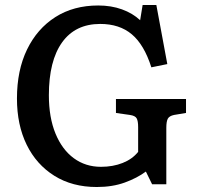

<svg xmlns="http://www.w3.org/2000/svg" viewBox="-20 -736 796 770"><path d="M368 14Q270 14 198 -31Q126 -76 87 -155.5Q48 -235 48 -341Q48 -454 88.5 -537.5Q129 -621 202 -667.5Q275 -714 374 -714Q426 -714 469 -698.5Q512 -683 542 -655L552 -716H607L651 -479L587 -466Q558 -557 508.5 -598.5Q459 -640 382 -640Q282 -640 229 -566Q176 -492 176 -354Q176 -265 202.5 -200.5Q229 -136 276 -101.5Q323 -67 385 -67Q433 -67 472 -82.5Q511 -98 534 -127V-226Q534 -251 528 -261.5Q522 -272 501 -275L445 -283V-339H726V-283L678 -275Q659 -271 653 -260Q647 -249 647 -223V3H590L565 -48Q530 -22 480.5 -4Q431 14 368 14Z"/></svg>

Font: Literata 12pt Medium
Style: Regular
Weight: 500
Designer: Latin by Veronika Burian and Jose Scaglione. Greek by Irene Vlachou. Cyrillic by Vera Evstafieva.
Foundry: TypeTogether
Version: Version 3.002